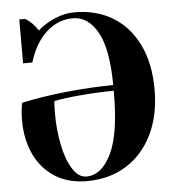

<svg xmlns="http://www.w3.org/2000/svg" viewBox="-52 -764 765 828"><g transform="rotate(-5 330.5 -350.0)"><path d="M616 -353Q616 -241 575 -158Q534 -75 461 -30Q388 15 291 15Q211 15 153.5 -21.5Q96 -58 65.5 -122.5Q35 -187 35 -269Q35 -310 42 -346Q135 -366 239.5 -376.5Q344 -387 440 -388Q439 -545 398 -617.5Q357 -690 291 -690Q227 -690 176.5 -644Q126 -598 101 -515H61V-705H86Q118 -687 141 -650Q173 -679 216 -697Q259 -715 300 -715Q394 -715 465 -672.5Q536 -630 576 -548.5Q616 -467 616 -353ZM440 -363Q377 -363 299 -356.5Q221 -350 181 -341Q179 -323 179 -286Q179 -217 192 -152Q205 -87 230.5 -46Q256 -5 291 -5Q357 -5 399 -92Q441 -179 440 -363Z"/></g></svg>

Font: Yeseva One
Style: Regular
Weight: 400
Designer: Jovanny Lemonad
Foundry: Jovanny Lemonad
Version: Version 2.000